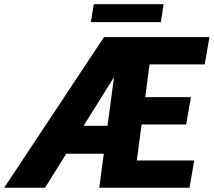

<svg xmlns="http://www.w3.org/2000/svg" viewBox="-67 -886 1009 906"><path d="M535.2 -625.5 145.5 0H-47.4L423.8 -710.9H527.3ZM515.6 -292.5 492.2 -160.6H135.3L158.2 -292.5ZM849.6 -128.9 827.1 0H479L502 -128.9ZM655.8 -710.9 561.5 0H401.4L496.1 -710.9ZM834 -427.7 811.5 -298.8H511.7L534.2 -427.7ZM921.4 -710.9 898.9 -582H551.3L573.7 -710.9ZM705.1 -866.2 691.9 -781.7H361.8L375.5 -866.2Z"/></svg>

Font: Roboto Black
Style: Italic
Weight: 900
Italic angle: -12°
Designer: Christian Robertson
Foundry: Google
Version: Version 3.0; 2020